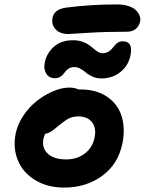

<svg xmlns="http://www.w3.org/2000/svg" viewBox="-20 -867 648 859"><path d="M287.1 -714.8Q247.6 -714.8 228.5 -736.1Q209.5 -757.3 214.8 -785.2Q220.7 -825.7 276.9 -833Q385.3 -847.2 502.9 -847.2Q533.7 -847.2 556.4 -839.4Q579.1 -831.5 590.1 -819.3Q601.1 -807.1 605.2 -794.7Q609.4 -782.2 606.9 -771Q602.5 -750 587.2 -737.5Q571.8 -725.1 548.8 -725.1Q451.2 -725.1 370.6 -720Q290 -714.8 287.1 -714.8ZM433.1 -516.1Q412.1 -516.1 394 -524.2Q376 -532.2 365.5 -541.5Q355 -550.8 341.1 -558.8Q327.1 -566.9 313 -566.9Q299.8 -566.9 290 -561.8Q280.3 -556.6 274.4 -549.3Q268.6 -542 262.7 -534.7Q256.8 -527.3 247.6 -522.2Q238.3 -517.1 226.1 -517.1Q199.7 -517.1 187 -537.4Q174.3 -557.6 180.2 -586.9Q188.5 -628.4 220.7 -657.7Q252.9 -687 307.1 -687Q329.1 -687 347.2 -680.9Q365.2 -674.8 377 -666.5Q388.7 -658.2 398.4 -649.7Q408.2 -641.1 418.2 -635Q428.2 -628.9 438 -628.9Q451.7 -628.9 462.2 -634.3Q472.7 -639.6 479.5 -647.5Q486.3 -655.3 492.7 -663.3Q499 -671.4 508.1 -676.8Q517.1 -682.1 528.8 -682.1Q576.2 -682.1 564 -620.1Q554.7 -573.7 519 -544.9Q483.4 -516.1 433.1 -516.1ZM267.1 -27.8Q191.9 -27.8 137.2 -61.3Q82.5 -94.7 60.1 -149.4Q37.6 -204.1 49.8 -268.1Q58.6 -311.5 85.4 -351.1Q112.3 -390.6 147 -417.2Q181.6 -443.8 219.5 -459.5Q257.3 -475.1 289.1 -475.1Q314.9 -475.1 331.1 -466.8H339.8Q412.1 -466.8 460 -433.6Q507.8 -400.4 524.4 -346.4Q541 -292.5 527.8 -226.1Q508.8 -132.3 437 -80.1Q365.2 -27.8 267.1 -27.8ZM174.8 -248Q165.5 -206.1 193.4 -179.9Q221.2 -153.8 275.9 -153.8Q324.7 -153.8 359.1 -179.9Q393.6 -206.1 402.8 -250Q412.1 -293.5 392.1 -319.8Q372.1 -346.2 329.1 -346.2Q305.7 -346.2 287.8 -336.9Q270 -327.6 244.1 -306.2Q226.1 -291.5 219 -285.9Q211.9 -280.3 201.9 -274.9Q191.9 -269.5 182.1 -268.1Q178.2 -260.7 174.8 -248Z"/></svg>

Font: Shantell Sans Irregular
Style: Italic
Weight: 600
Italic angle: -11.31°
Designer: Stephen Nixon, Anya Danilova, Shantell Martin
Foundry: Arrow Type
Version: Version 1.006;[9816181b4]